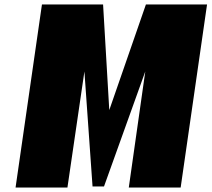

<svg xmlns="http://www.w3.org/2000/svg" viewBox="-20 -845 953 865"><path d="M448.6 -5 634.5 -523 560.2 0H793.9L912.8 -825H637.4L472.3 -349L444.4 -825H169L50.1 0H283.8L360.3 -523L396.9 -5Z"/></svg>

Font: Blink
Style: WideObl
Weight: 400
Designer: Mew Too
Foundry: Cannot Into Space Fonts
Version: Version 001.000